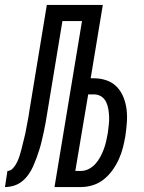

<svg xmlns="http://www.w3.org/2000/svg" viewBox="-63 -755 583 775"><path d="M157 0 268 -670H189L127 -295Q124 -277 121 -259.5Q118 -242 114 -224Q110 -206 106 -188.5Q102 -171 96.5 -153Q91 -135 84.5 -117.5Q78 -100 70.5 -83Q63 -66 51.5 -50Q40 -34 25.5 -22.5Q11 -11 -7 -5.5Q-25 0 -43 0L-33 -65Q-20 -65 -10 -76.5Q0 -88 6 -100.5Q12 -113 16 -126Q20 -139 23.5 -152Q27 -165 30 -178.5Q33 -192 36.5 -205Q40 -218 42 -231Q44 -244 47 -257.5Q50 -271 52 -284Q54 -297 56 -310L126 -735H352L303 -439H316Q343 -439 367.5 -430.5Q392 -422 409 -404Q426 -386 435.5 -362Q445 -338 448 -312.5Q451 -287 449 -260Q447 -233 443 -206Q439 -182 433 -158.5Q427 -135 416.5 -112Q406 -89 391 -68Q376 -47 356 -31Q336 -15 312 -7.5Q288 0 264 0ZM264 -65Q280 -65 295.5 -73Q311 -81 322.5 -94Q334 -107 342 -122Q350 -137 356 -153Q362 -169 365.5 -185Q369 -201 372 -217Q374 -233 376 -249.5Q378 -266 377.5 -282Q377 -298 374.5 -313.5Q372 -329 365.5 -343Q359 -357 346 -365.5Q333 -374 316 -374H293L241 -65Z"/></svg>

Font: Iosevka Term Curly
Style: Italic
Weight: 400
Italic angle: -9°
Designer: Belleve Invis
Foundry: Belleve Invis
Version: Version 32.3.0